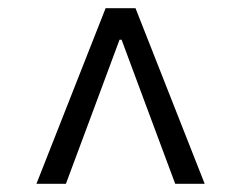

<svg xmlns="http://www.w3.org/2000/svg" viewBox="-20 -767 589 469"><path d="M69 -318H141L217 -522L272 -670H277L332 -522L408 -318H480L311 -747H238Z"/></svg>

Font: Noto Sans JP DemiLight
Style: Regular
Weight: 350
Designer: Ryoko NISHIZUKA 西塚涼子 (kana, bopomofo & ideographs); Paul D. Hunt (Latin, Greek & Cyrillic); Sandoll Communications 산돌커뮤니
Foundry: Adobe
Version: Version 2.004;hotconv 1.0.118;makeotfexe 2.5.65603